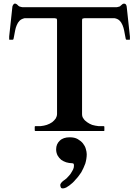

<svg xmlns="http://www.w3.org/2000/svg" viewBox="-20 -728 773 1067"><path d="M297 -614V-95C297 -86 294 -77 290 -70C284 -62 278 -55 270 -49C261 -43 252 -38 240 -34C230 -31 218 -28 205 -27H190H177C175 -27 174 -26 174 -26C173 -24 173 -24 173 -23V-4C173 -3 173 -2 174 -2C175 0 176 0 177 0H556C558 0 559 0 560 -2V-4V-23C560 -24 560 -24 559 -26C558 -26 557 -27 556 -27H542H528C515 -28 504 -31 492 -34C482 -38 472 -43 464 -49C455 -55 448 -62 444 -69C438 -76 436 -85 436 -95V-614C436 -621 437 -624 440 -625C443 -626 446 -626 450 -627H616C628 -625 638 -620 644 -614C652 -606 657 -598 661 -588C665 -579 668 -568 670 -558C672 -546 674 -536 676 -526C677 -523 677 -520 678 -516C679 -512 679 -510 680 -509C681 -508 682 -507 683 -507H699C701 -507 702 -508 702 -509V-525L684 -692C683 -696 682 -700 680 -703C677 -706 674 -708 669 -708C667 -708 665 -707 662 -706C660 -705 658 -703 656 -701L650 -696C649 -694 647 -693 645 -692C641 -691 637 -690 634 -689C631 -688 627 -688 623 -688H111C106 -688 102 -688 99 -689C96 -690 92 -691 88 -692C86 -693 84 -694 82 -696L77 -701C75 -703 73 -705 70 -706C68 -707 66 -708 64 -708C59 -708 56 -706 54 -702C51 -699 50 -695 49 -692L31 -525V-509C31 -508 32 -507 34 -507H50C52 -508 53 -508 54 -509C55 -510 55 -512 56 -516C57 -520 57 -523 58 -526L64 -558C66 -569 69 -579 73 -588C77 -598 82 -606 89 -613C96 -620 105 -624 117 -627H283C287 -626 290 -626 293 -625C296 -624 297 -621 297 -614ZM330 319C335 319 341 317 348 314C355 310 360 306 365 303C377 294 389 284 400 270C412 258 422 244 432 229C440 214 448 198 454 181C459 164 462 146 462 129C462 120 460 110 457 100C454 88 448 78 441 69C434 60 424 52 412 45C400 38 385 35 367 35C344 35 325 41 312 54C299 66 292 82 292 102C292 115 295 126 300 136C305 145 312 153 320 160C329 166 338 171 348 174C359 177 369 179 380 179C385 179 388 180 390 184C390 186 391 189 391 192C391 199 390 205 387 212C384 218 381 224 377 230C373 237 369 243 364 248C359 253 355 258 350 263C347 266 343 268 340 271C336 274 332 276 328 280C325 282 322 286 319 290C316 293 315 297 315 301C315 305 316 309 318 313C319 317 323 319 330 319Z"/></svg>

Font: fbb
Style: Bold
Weight: 400
Designer: David J. Perry, Michael Sharpe
Version: Version 1.045